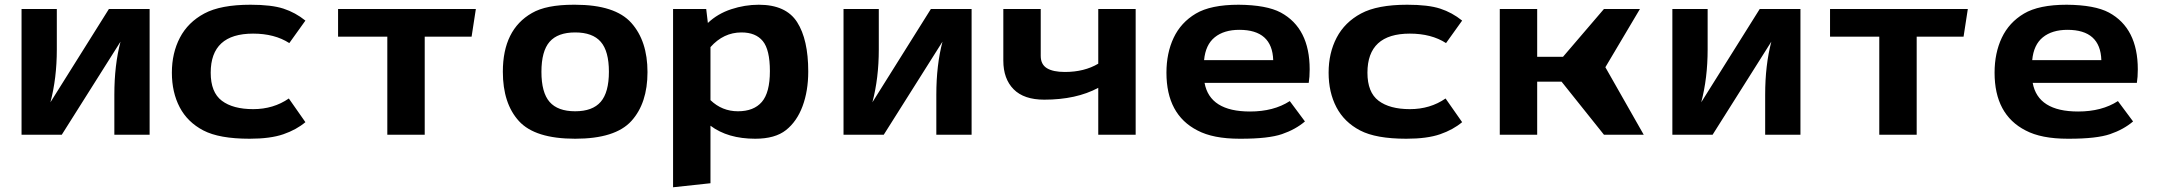

<svg xmlns="http://www.w3.org/2000/svg" viewBox="-20 -569 9111 811"><path d="M71 0V-531H220V-360Q220 -239 193 -137L440 -531H612V0H463V-169Q463 -294 489 -393L241 0Z M1038 -549Q1127 -549 1177.5 -532.5Q1228 -516 1270 -482L1202 -387Q1140 -427 1049 -427Q870 -427 870 -262Q870 -179 917 -143.5Q964 -108 1049.5 -108Q1135 -108 1200 -153L1270 -53Q1232 -21 1177 -2Q1122 17 1034 17Q906 17 839 -18Q772 -53 739 -116Q706 -179 706 -262Q706 -345 740 -410Q774 -475 843 -512Q912 -549 1038 -549Z M1408 -414V-531H1990L1972 -414H1774V0H1616V-414Z M2104 -266Q2104 -444 2227 -514Q2287 -549 2403 -549Q2406 -549 2409 -549Q2578 -549 2646.5 -472.5Q2715 -396 2715 -264.5Q2715 -133 2647 -58Q2579 17 2409.5 17Q2240 17 2172 -57.5Q2104 -132 2104 -266ZM2301.5 -392.5Q2267 -353 2267 -265.5Q2267 -178 2301.5 -138.5Q2336 -99 2409.5 -99Q2483 -99 2517.5 -139Q2552 -179 2552 -266Q2552 -353 2517.5 -392.5Q2483 -432 2409.5 -432Q2336 -432 2301.5 -392.5Z M2823 222V-531H2963L2970 -472Q3011 -511 3068.5 -530Q3126 -549 3185 -549Q3300 -549 3347 -475.5Q3394 -402 3394 -267Q3394 -185 3370 -120.5Q3346 -56 3300 -19.5Q3254 17 3170 17Q3054 17 2981 -38V205ZM2981 -146Q3030 -99 3097 -99Q3164 -99 3198 -138.5Q3232 -178 3232 -268.5Q3232 -359 3202 -395.5Q3172 -432 3112 -432Q3036 -432 2981 -370Z M3543 0V-531H3692V-360Q3692 -239 3665 -137L3912 -531H4084V0H3935V-169Q3935 -294 3961 -393L3713 0Z M4218 -313V-531H4376V-333Q4376 -297 4402 -281Q4428 -265 4478 -265Q4560 -265 4619 -300V-531H4777V0H4619V-198Q4526 -148 4391 -148Q4305 -148 4261.5 -192Q4218 -236 4218 -313Z M5212 -549Q5330 -548 5390 -516Q5512 -450 5512 -276Q5512 -243 5508 -219H5068Q5090 -98 5260 -98Q5360 -98 5428 -142L5492 -56Q5452 -22 5395 -2.5Q5338 17 5222 17Q5219 17 5216 17Q5104 17 5038 -18Q4907 -85 4907 -262Q4907 -345 4937.5 -409.5Q4968 -474 5031 -511.5Q5094 -549 5212 -549ZM5066 -315H5358Q5354 -443 5215 -443Q5150 -443 5111 -411.5Q5072 -380 5066 -315Z M5924 -549Q6013 -549 6063.5 -532.5Q6114 -516 6156 -482L6088 -387Q6026 -427 5935 -427Q5756 -427 5756 -262Q5756 -179 5803 -143.5Q5850 -108 5935.5 -108Q6021 -108 6086 -153L6156 -53Q6118 -21 6063 -2Q6008 17 5920 17Q5792 17 5725 -18Q5658 -53 5625 -116Q5592 -179 5592 -262Q5592 -345 5626 -410Q5660 -475 5729 -512Q5798 -549 5924 -549Z M6315 0V-531H6473V-329H6582L6755 -531H6907L6761 -285L6923 0H6755L6576 -224H6473V0Z M7044 0V-531H7193V-360Q7193 -239 7166 -137L7413 -531H7585V0H7436V-169Q7436 -294 7462 -393L7214 0Z M7710 -414V-531H8292L8274 -414H8076V0H7918V-414Z M8710 -549Q8828 -548 8888 -516Q9010 -450 9010 -276Q9010 -243 9006 -219H8566Q8588 -98 8758 -98Q8858 -98 8926 -142L8990 -56Q8950 -22 8893 -2.5Q8836 17 8720 17Q8717 17 8714 17Q8602 17 8536 -18Q8405 -85 8405 -262Q8405 -345 8435.5 -409.5Q8466 -474 8529 -511.5Q8592 -549 8710 -549ZM8564 -315H8856Q8852 -443 8713 -443Q8648 -443 8609 -411.5Q8570 -380 8564 -315Z"/></svg>

Font: Fix15 Mono
Style: Bold
Weight: 700
Designer: Carrois Corporate & Edenspiekermann AG
Foundry: Carrois Corporate GbR & Edenspiekermann AG
Version: Version 3.206